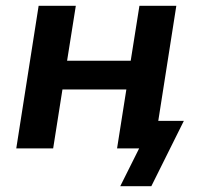

<svg xmlns="http://www.w3.org/2000/svg" viewBox="-20 -511 693 661"><path d="M394 130 459 0H392L408 -95H613L501 130ZM36 0 113 -491H241L211 -302H430L460 -491H587L510 0H383L415 -203H195L163 0Z"/></svg>

Font: Nunito Sans 11pt
Style: Bold Italic
Weight: 700
Italic angle: -9°
Version: Version 3.101;gftools[0.9.27]